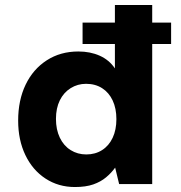

<svg xmlns="http://www.w3.org/2000/svg" viewBox="-20 -740 728 772"><path d="M312 -563V-649H668V-563ZM281 12Q215 12 163 -22Q111 -56 82 -116.5Q53 -177 53 -255Q53 -337 83 -399.5Q113 -462 168 -497.5Q223 -533 295 -533Q343 -533 381 -516Q419 -499 442 -465V-720H592V0H459L443 -66Q428 -45 406.5 -27Q385 -9 355 1.5Q325 12 281 12ZM327 -119Q363 -119 390.5 -136.5Q418 -154 433 -186Q448 -218 448 -261Q448 -304 433 -336Q418 -368 390.5 -385.5Q363 -403 326 -403Q292 -403 264 -385.5Q236 -368 220.5 -336.5Q205 -305 205 -262Q205 -219 220.5 -186.5Q236 -154 264 -136.5Q292 -119 327 -119Z"/></svg>

Font: DM Sans 10pt Black
Style: Regular
Weight: 900
Version: Version 4.004;gftools[0.9.30]